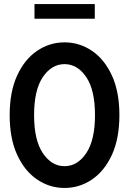

<svg xmlns="http://www.w3.org/2000/svg" viewBox="-20 -921 640 952"><path d="M300 11Q226 11 164 -31Q102 -73 65 -153.5Q28 -234 28 -350Q28 -466 65 -546.5Q102 -627 164 -669Q226 -711 300 -711Q374 -711 436 -669Q498 -627 535 -546.5Q572 -466 572 -350Q572 -234 535 -153.5Q498 -73 436 -31Q374 11 300 11ZM300 -97Q364 -97 407.5 -161.5Q451 -226 451 -350Q451 -475 407.5 -539Q364 -603 300 -603Q236 -603 192.5 -539Q149 -475 149 -350Q149 -226 192.5 -161.5Q236 -97 300 -97ZM151 -828V-901H450V-828Z"/></svg>

Font: Red Hat Mono Medium
Style: Regular
Weight: 500
Monospace: yes
Designer: Pentagram, MCKL
Foundry: Pentagram, MCKL
Version: Version 1.023; ttfautohint (v1.8.3)